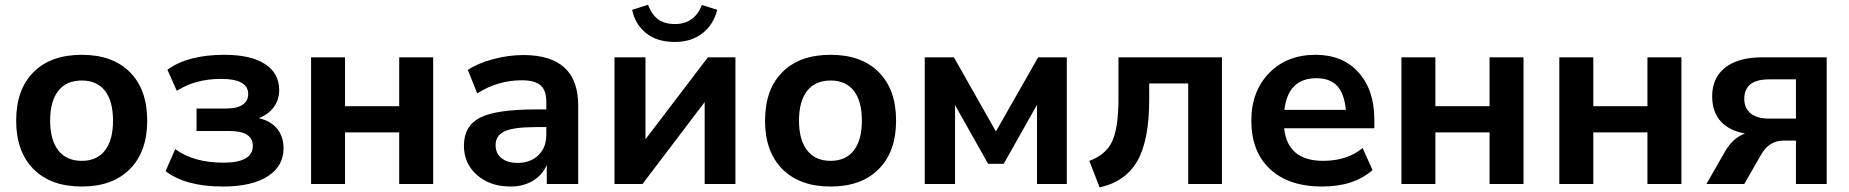

<svg xmlns="http://www.w3.org/2000/svg" viewBox="-20 -783 7869 817"><path d="M328.1 10.7Q196.3 10.7 122.6 -63.5Q48.8 -137.7 48.8 -269.5Q48.8 -402.3 122.6 -476.1Q196.3 -549.8 328.1 -549.8Q459 -549.8 532.7 -476.1Q606.4 -402.3 606.4 -269.5Q606.4 -137.7 532.7 -63.5Q459 10.7 328.1 10.7ZM193.4 -269.5Q193.4 -187.5 228 -143.1Q262.7 -98.6 328.1 -98.6Q392.6 -98.6 426.8 -143.1Q460.9 -187.5 460.9 -269.5Q460.9 -352.5 426.8 -396.5Q392.6 -440.4 328.1 -440.4Q262.7 -440.4 228 -396.5Q193.4 -352.5 193.4 -269.5Z M928.7 10.7Q769.5 10.7 684.6 -54.7L725.6 -148.4Q804.7 -90.8 930.7 -90.8Q1055.7 -90.8 1055.7 -162.1Q1055.7 -225.6 956.1 -225.6H816.4V-321.3H946.3Q988.3 -321.3 1012.2 -337.4Q1036.1 -353.5 1036.1 -382.8Q1036.1 -447.3 920.9 -447.3Q811.5 -447.3 732.4 -396.5L692.4 -486.3Q779.3 -549.8 935.5 -549.8Q1046.9 -549.8 1107.4 -510.7Q1168 -471.7 1168 -399.4Q1168 -358.4 1145 -327.1Q1122.1 -295.9 1081.1 -280.3Q1131.8 -268.6 1159.2 -235.4Q1186.5 -202.1 1186.5 -151.4Q1186.5 -76.2 1119.1 -32.7Q1051.8 10.7 928.7 10.7Z M1303.7 0V-539.1H1448.2V-331.1H1678.7V-539.1H1823.2V0H1678.7V-219.7H1448.2V0Z M2152.3 10.7Q2065.4 10.7 2009.8 -38.1Q1954.1 -86.9 1954.1 -163.1Q1954.1 -247.1 2022.5 -282.2Q2090.8 -317.4 2260.7 -317.4H2304.7V-349.6Q2304.7 -398.4 2280.3 -419.9Q2255.9 -441.4 2200.2 -441.4Q2098.6 -441.4 2010.7 -385.7L1970.7 -485.4Q2012.7 -513.7 2078.1 -531.2Q2143.6 -548.8 2207 -548.8Q2440.4 -548.8 2440.4 -334V0H2306.6V-81.1Q2288.1 -38.1 2247.6 -13.7Q2207 10.7 2152.3 10.7ZM2088.9 -166Q2088.9 -129.9 2114.3 -109.9Q2139.6 -89.8 2182.6 -89.8Q2237.3 -89.8 2271 -122.6Q2304.7 -155.3 2304.7 -209V-242.2H2261.7Q2167 -242.2 2127.9 -224.6Q2088.9 -207 2088.9 -166Z M2594.7 0V-539.1H2726.6V-190.4L2992.2 -539.1H3109.4V0H2978.5V-348.6L2713.9 0ZM2669.9 -741.2 2737.3 -762.7Q2753.9 -719.7 2781.2 -700.2Q2808.6 -680.7 2852.5 -680.7Q2934.6 -680.7 2966.8 -761.7L3032.2 -741.2Q3015.6 -677.7 2968.8 -641.1Q2921.9 -604.5 2851.6 -604.5Q2775.4 -604.5 2729 -642.1Q2682.6 -679.7 2669.9 -741.2Z M3514.6 10.7Q3382.8 10.7 3309.1 -63.5Q3235.4 -137.7 3235.4 -269.5Q3235.4 -402.3 3309.1 -476.1Q3382.8 -549.8 3514.6 -549.8Q3645.5 -549.8 3719.2 -476.1Q3793 -402.3 3793 -269.5Q3793 -137.7 3719.2 -63.5Q3645.5 10.7 3514.6 10.7ZM3379.9 -269.5Q3379.9 -187.5 3414.6 -143.1Q3449.2 -98.6 3514.6 -98.6Q3579.1 -98.6 3613.3 -143.1Q3647.5 -187.5 3647.5 -269.5Q3647.5 -352.5 3613.3 -396.5Q3579.1 -440.4 3514.6 -440.4Q3449.2 -440.4 3414.6 -396.5Q3379.9 -352.5 3379.9 -269.5Z M3915 0V-539.1H4039.1L4217.8 -223.6L4397.5 -539.1H4519.5V0H4392.6V-336.9L4251 -85.9H4184.6L4043.9 -335.9V0Z M4615.2 -98.6Q4685.5 -124 4712.4 -181.2Q4739.3 -238.3 4739.3 -365.2V-539.1H5179.7V0H5036.1V-427.7H4870.1V-359.4Q4870.1 -187.5 4820.3 -99.1Q4770.5 -10.7 4659.2 14.6Z M5605.5 10.7Q5463.9 10.7 5384.3 -63.5Q5304.7 -137.7 5304.7 -269.5Q5304.7 -394.5 5380.4 -472.2Q5456.1 -549.8 5578.1 -549.8Q5693.4 -549.8 5760.7 -475.1Q5828.1 -400.4 5828.1 -273.4V-237.3H5444.3Q5459 -98.6 5610.4 -98.6Q5712.9 -98.6 5778.3 -153.3L5820.3 -59.6Q5742.2 10.7 5605.5 10.7ZM5445.3 -315.4H5707Q5700.2 -384.8 5669.9 -417.5Q5639.6 -450.2 5582 -450.2Q5460.9 -450.2 5445.3 -315.4Z M5943.4 0V-539.1H6087.9V-331.1H6318.4V-539.1H6462.9V0H6318.4V-219.7H6087.9V0Z M6615.2 0V-539.1H6759.8V-331.1H6990.2V-539.1H7134.8V0H6990.2V-219.7H6759.8V0Z M7322.3 -141.6Q7355.5 -197.3 7405.3 -214.8Q7336.9 -227.5 7301.3 -267.6Q7265.6 -307.6 7265.6 -373Q7265.6 -452.1 7321.3 -495.6Q7377 -539.1 7479.5 -539.1H7752.9V0H7622.1V-184.6H7567.4Q7507.8 -184.6 7472.7 -123L7402.3 0H7241.2ZM7402.3 -362.3Q7402.3 -322.3 7429.7 -300.3Q7457 -278.3 7507.8 -278.3H7622.1V-445.3H7507.8Q7402.3 -445.3 7402.3 -362.3Z"/></svg>

Font: Min Sans Bold
Style: Regular
Weight: 700
Designer: Jinseong-Kim, NotoSansCJK, Nunito
Foundry: Jinseong-Kim
Version: Version 1.400;Glyphs 3.1.2 (3151)